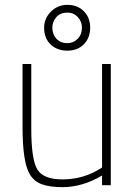

<svg xmlns="http://www.w3.org/2000/svg" viewBox="-20 -764 557 792"><path d="M238 8Q185 8 152.5 -4Q120 -16 103 -45Q73 -94 73 -240V-500H109V-234Q109 -106 134 -65Q159 -24 238 -24Q327 -24 401 -73V-500H437V0H401V-40Q320 8 238 8ZM258 -555Q216 -555 189 -580.5Q162 -606 162 -650Q162 -688 190 -716Q218 -744 258 -744Q300 -744 326 -717.5Q352 -691 352 -650Q352 -608 326 -581.5Q300 -555 258 -555ZM258 -586Q283 -586 300.5 -604Q318 -622 318 -650Q318 -675 301 -693.5Q284 -712 258 -712Q229 -712 212.5 -693.5Q196 -675 196 -650Q196 -622 213 -604Q230 -586 258 -586Z"/></svg>

Font: Storia Sans Thin
Style: Regular
Weight: 100
Designer: Accademia di Belle Arti di Urbino and others
Foundry: Accademia di Belle Arti di Urbino and others.
Version: Version 60.001;May 25, 2020;FontCreator 12.0.0.2522 64-bit